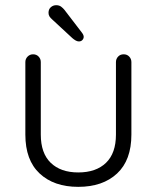

<svg xmlns="http://www.w3.org/2000/svg" viewBox="-20 -719 609 746"><path d="M460.5 -508Q473.8 -508 482.1 -499.1Q490.5 -490.2 490.5 -477.8V-196Q490.5 -96.8 434.9 -44.9Q379.2 7 284 7Q189.5 7 134 -44.9Q78.5 -96.8 78.5 -196V-477.8Q78.5 -490.2 87.2 -499.1Q96 -508 108.5 -508Q121.8 -508 130.1 -499.1Q138.5 -490.2 138.5 -477.8V-196Q138.5 -123.8 177.1 -86.4Q215.8 -49 284 -49Q353.2 -49 391.9 -86.4Q430.5 -123.8 430.5 -196V-477.8Q430.5 -490.2 438.9 -499.1Q447.2 -508 460.5 -508ZM286.5 -558Q280 -558 273.2 -562.1Q266.5 -566.2 261.2 -570.8L183 -643.2Q176.2 -648.8 172.4 -654.9Q168.5 -661 168.5 -669.2Q168.5 -683.2 177.5 -691Q186.5 -698.8 198.2 -698.8Q210 -698.8 217.6 -693Q225.2 -687.2 230 -681.2L298 -592.5Q305.2 -583.2 305.2 -576Q305.2 -569 300.1 -563.5Q295 -558 286.5 -558Z"/></svg>

Font: Quicksand Variable Light
Style: Regular
Weight: 300
Designer: Andrew Paglinawan
Foundry: Andrew Paglinawan
Version: Version 3.004